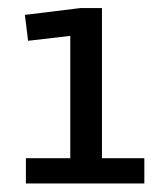

<svg xmlns="http://www.w3.org/2000/svg" viewBox="-20 -877 397 467"><path d="M43 -492.2H150.9V-814.9L174.8 -792.5L48.3 -777.8L40.5 -840.8L175.8 -857.4H228V-492.2H331.1V-430.7H43Z"/></svg>

Font: Monda Medium
Style: Regular
Weight: 500
Designer: Vernon Adams
Foundry: Vernon Adams
Version: Version 2.200